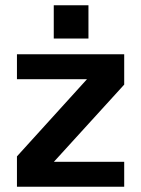

<svg xmlns="http://www.w3.org/2000/svg" viewBox="-20 -705 532 725"><path d="M183 -685H314V-559.5H183ZM44 -500H449V-385.5L183.5 -94H449V0H44V-114.5L308.5 -406H44Z"/></svg>

Font: Overused Grotesk SemiBold
Style: Regular
Weight: 610
Version: Version 0.004